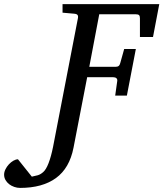

<svg xmlns="http://www.w3.org/2000/svg" viewBox="-211 -691 800 940"><path d="M538.1 -509.8H474.1V-602.1Q474.1 -612.8 469.7 -616.9Q465.3 -621.1 454.1 -621.1H274.9L226.1 -363.8H354Q364.7 -363.8 370.1 -368.2Q375.5 -372.6 377.9 -382.8L397 -451.2H454.1L410.2 -223.1H353L362.8 -293Q364.7 -302.7 359.1 -307.9Q353.5 -313 342.8 -313H215.8L148.9 32.2Q129.4 132.3 63 180.7Q-3.4 229 -112.8 229Q-127 229 -141.1 224.1Q-155.3 219.2 -166.3 210.7Q-177.2 202.1 -184.1 190.2Q-190.9 178.2 -190.9 164.1Q-190.9 151.4 -184.3 137.9Q-177.7 124.5 -167.5 113.5Q-157.2 102.5 -145.3 95.7Q-133.3 88.9 -123 88.9L-55.2 173.8Q-39.6 170.9 -26.1 167Q-12.7 163.1 0 151.9Q14.2 140.1 26.6 108.2Q39.1 76.2 48.8 27.8L170.9 -604Q172.4 -612.3 168.5 -617.7Q164.6 -623 150.9 -624L95.2 -628.9V-670.9H568.8Z"/></svg>

Font: Charis SIL
Style: Italic
Weight: 400
Italic angle: -11°
Foundry: SIL International
Version: Version 4.112